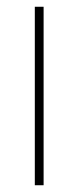

<svg xmlns="http://www.w3.org/2000/svg" viewBox="-20 -548 232 568"><path d="M109 0H83V-528H109Z"/></svg>

Font: Noto Sans Gurmukhi UI SemiCondensed Thin
Style: Regular
Weight: 100
Width: 4
Designer: Jelle Bosma - Monotype Design Team
Foundry: Monotype Imaging Inc.
Version: Version 2.004; ttfautohint (v1.8.4.7-5d5b)